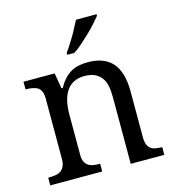

<svg xmlns="http://www.w3.org/2000/svg" viewBox="-106 -798 808 887"><g transform="rotate(-15 298.0 -354.0)"><path d="M273.9 -37.1V0H25.4V-37.1H32.2Q48.3 -37.1 62.5 -39.6Q76.7 -42 86.4 -49.1Q96.2 -56.2 102.5 -69.3Q108.9 -82.5 108.9 -104.5V-394Q108.9 -415 102.5 -428.2Q96.2 -441.4 86.4 -447Q76.7 -452.6 62.5 -455.3Q48.3 -458 32.2 -458H29.8V-494.6H178.7L191.4 -419.9H197.8Q211.9 -445.8 228 -462.6Q244.1 -479.5 262 -488.8Q279.8 -498 299.8 -501.5Q319.8 -504.9 340.8 -504.9Q377.9 -504.9 407 -494.1Q436 -483.4 455.8 -461.7Q475.6 -439.9 485.8 -405Q496.1 -370.1 496.1 -324.2V-104.5Q496.1 -82.5 501.5 -69.3Q506.8 -56.2 516.4 -49.1Q525.9 -42 539.6 -39.6Q553.2 -37.1 567.9 -37.1H570.8V0H410.2V-319.3Q410.2 -349.6 405.3 -373.8Q400.4 -397.9 387.2 -414.3Q374 -430.7 354.7 -439Q335.4 -447.3 307.6 -447.3Q276.9 -447.3 254.6 -435.1Q232.4 -422.9 219.5 -401.6Q206.5 -380.4 200.9 -353Q195.3 -325.7 195.3 -295.4V-99.6Q195.3 -79.6 201.4 -67.4Q207.5 -55.2 218 -48.1Q228.5 -41 241.9 -39.1Q255.4 -37.1 271.5 -37.1ZM257.3 -572.3Q267.6 -585.9 278.8 -603.3Q290 -620.6 300.8 -638.9Q311.5 -657.2 320.8 -675.8Q330.1 -694.3 338.4 -708.5H436.5V-700.7Q427.2 -689.5 410.4 -670.4Q393.6 -651.4 373.3 -631.8Q353 -612.3 331.5 -593.3Q310.1 -574.2 291 -562.5H257.3Z"/></g></svg>

Font: MUA Office
Style: Regular
Weight: 400
Designer: Khon Soe Zaw Thu
Foundry: Myanmar Unicode
Version: Version 2.10 June 24, 2017